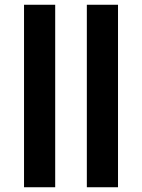

<svg xmlns="http://www.w3.org/2000/svg" viewBox="-20 -787 597 807"><path d="M81 0V-767H212V0ZM345 0V-767H476V0Z"/></svg>

Font: Noto Sans Display Condensed ExtraBold
Style: Regular
Weight: 800
Width: 3
Designer: Monotype Design Team
Foundry: Monotype Imaging Inc.
Version: Version 2.003